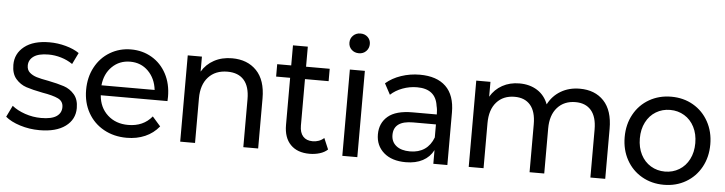

<svg xmlns="http://www.w3.org/2000/svg" viewBox="-49 -1068 4921 1303"><g transform="rotate(5 2411.5 -416.5)"><path d="M14.4 -65.6 52.2 -143.3Q87.8 -114.4 141.1 -96.1Q194.4 -77.8 251.1 -77.8Q322.2 -77.8 355.6 -100.6Q388.9 -123.3 388.9 -163.3Q388.9 -203.3 353.3 -220.6Q317.8 -237.8 244.4 -250Q175.6 -263.3 133.9 -277.2Q92.2 -291.1 62.2 -325.6Q32.2 -360 32.2 -421.1Q32.2 -497.8 93.3 -546.1Q154.4 -594.4 264.4 -594.4Q320 -594.4 375 -579.4Q430 -564.4 466.7 -538.9L428.9 -461.1Q393.3 -485.6 350.6 -498.3Q307.8 -511.1 264.4 -511.1Q196.7 -511.1 163.3 -487.2Q130 -463.3 130 -424.4Q130 -394.4 149.4 -377.2Q168.9 -360 197.8 -351.1Q226.7 -342.2 277.8 -333.3Q344.4 -320 386.1 -306.1Q427.8 -292.2 457.2 -258.3Q486.7 -224.4 486.7 -165.6Q486.7 -87.8 423.3 -41.1Q360 5.6 246.7 5.6Q177.8 5.6 114.4 -14.4Q51.1 -34.4 14.4 -65.6Z M1095.6 -266.7H641.1Q647.8 -183.3 703.3 -132.8Q758.9 -82.2 843.3 -82.2Q946.7 -82.2 1005.6 -154.4L1061.1 -91.1Q1022.2 -43.3 966.1 -18.9Q910 5.6 841.1 5.6Q753.3 5.6 684.4 -32.8Q615.6 -71.1 577.2 -139.4Q538.9 -207.8 538.9 -294.4Q538.9 -381.1 575.6 -449.4Q612.2 -517.8 676.7 -556.1Q741.1 -594.4 820 -594.4Q897.8 -594.4 961.1 -557.2Q1024.4 -520 1060.6 -452.2Q1096.7 -384.4 1096.7 -295.6ZM640 -334.4H1002.2Q993.3 -412.2 943.9 -461.7Q894.4 -511.1 821.1 -511.1Q747.8 -511.1 697.8 -462.2Q647.8 -413.3 640 -334.4Z M1736.7 -341.1V0H1635.6V-326.7Q1635.6 -413.3 1596.7 -457.2Q1557.8 -501.1 1484.4 -501.1Q1402.2 -501.1 1354.4 -448.9Q1306.7 -396.7 1306.7 -304.4V0H1205.6V-587.8H1302.2V-485.6Q1332.2 -536.7 1385.6 -565.6Q1438.9 -594.4 1507.8 -594.4Q1612.2 -594.4 1674.4 -530Q1736.7 -465.6 1736.7 -341.1Z M2086.7 5.6Q2003.3 5.6 1957.2 -41.7Q1911.1 -88.9 1911.1 -175.6V-496.7H1815.6V-581.1H1911.1V-717.8H2012.2V-581.1H2173.3V-496.7H2012.2V-180Q2012.2 -132.2 2035 -106.7Q2057.8 -81.1 2100 -81.1Q2146.7 -81.1 2177.8 -110L2210 -34.4Q2188.9 -14.4 2156.1 -4.4Q2123.3 5.6 2086.7 5.6Z M2291.1 -770Q2291.1 -798.9 2311.1 -818.3Q2331.1 -837.8 2361.1 -837.8Q2391.1 -837.8 2410.6 -818.9Q2430 -800 2430 -772.2Q2430 -743.3 2410.6 -723.3Q2391.1 -703.3 2361.1 -703.3Q2331.1 -703.3 2311.1 -722.2Q2291.1 -741.1 2291.1 -770ZM2412.2 -587.8V0H2310V-587.8Z M3025.6 -357.8V0H2930V-93.3Q2905.6 -45.6 2857.8 -20Q2810 5.6 2742.2 5.6Q2646.7 5.6 2592.2 -42.2Q2537.8 -90 2537.8 -166.7Q2537.8 -243.3 2591.7 -289.4Q2645.6 -335.6 2760 -335.6H2924.4Q2924.4 -368.9 2917.8 -393.3Q2902.2 -507.8 2775.6 -507.8Q2724.4 -507.8 2676.7 -490Q2628.9 -472.2 2595.6 -441.1L2555.6 -515.6Q2598.9 -553.3 2660 -573.9Q2721.1 -594.4 2786.7 -594.4Q2902.2 -594.4 2963.9 -535Q3025.6 -475.6 3025.6 -357.8ZM2924.4 -178.9V-267.8H2768.9Q2636.7 -267.8 2636.7 -171.1Q2636.7 -124.4 2670.6 -97.2Q2704.4 -70 2764.4 -70Q2823.3 -70 2863.9 -97.8Q2904.4 -125.6 2924.4 -178.9Z M4101.1 -341.1V0H4000V-326.7Q4000 -413.3 3962.2 -457.2Q3924.4 -501.1 3855.6 -501.1Q3777.8 -501.1 3731.7 -449.4Q3685.6 -397.8 3685.6 -306.7V0H3585.6V-326.7Q3585.6 -413.3 3547.8 -457.2Q3510 -501.1 3441.1 -501.1Q3363.3 -501.1 3317.8 -450Q3272.2 -398.9 3272.2 -306.7V0H3171.1V-587.8H3267.8V-486.7Q3297.8 -537.8 3348.9 -566.1Q3400 -594.4 3465.6 -594.4Q3535.6 -594.4 3586.7 -562.2Q3637.8 -530 3661.1 -468.9Q3691.1 -527.8 3747.2 -561.1Q3803.3 -594.4 3876.7 -594.4Q3980 -594.4 4040.6 -530Q4101.1 -465.6 4101.1 -341.1Z M4207.8 -294.4Q4207.8 -381.1 4245.6 -449.4Q4283.3 -517.8 4350 -556.1Q4416.7 -594.4 4500 -594.4Q4583.3 -594.4 4649.4 -556.1Q4715.6 -517.8 4753.3 -449.4Q4791.1 -381.1 4791.1 -294.4Q4791.1 -207.8 4753.3 -139.4Q4715.6 -71.1 4649.4 -32.8Q4583.3 5.6 4500 5.6Q4416.7 5.6 4350 -32.8Q4283.3 -71.1 4245.6 -139.4Q4207.8 -207.8 4207.8 -294.4ZM4688.9 -294.4Q4688.9 -356.7 4664.4 -404.4Q4640 -452.2 4596.7 -478.3Q4553.3 -504.4 4500 -504.4Q4446.7 -504.4 4403.3 -478.3Q4360 -452.2 4335.6 -404.4Q4311.1 -356.7 4311.1 -294.4Q4311.1 -232.2 4335.6 -184.4Q4360 -136.7 4403.3 -110.6Q4446.7 -84.4 4500 -84.4Q4553.3 -84.4 4596.7 -110.6Q4640 -136.7 4664.4 -184.4Q4688.9 -232.2 4688.9 -294.4Z"/></g></svg>

Font: Paperlogy 5 Medium
Style: Regular
Weight: 500
Designer: redesigned by Lee Juim, glyphs from Gmarket Sans & Montserrat
Foundry: PT&
Version: Version 1.001